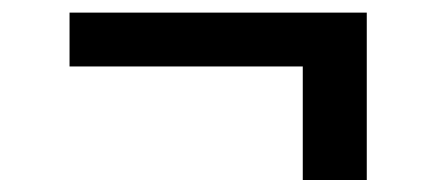

<svg xmlns="http://www.w3.org/2000/svg" viewBox="-20 -344 709 312"><path d="M576 -323.5V-51.5H472V-236H93V-323.5Z"/></svg>

Font: Merriweather 20pt ExtraBold
Style: Regular
Weight: 800
Version: Version 2.100